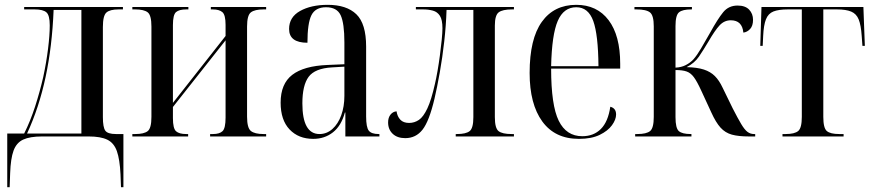

<svg xmlns="http://www.w3.org/2000/svg" viewBox="-20 -565 3616 795"><path d="M10 210V-12H80Q106 -64 125.5 -124.5Q145 -185 159 -246Q172 -307 179 -363.5Q186 -420 186 -460Q186 -502 172 -514Q158 -526 124 -526H80V-536H489V-526H471Q435 -526 420.5 -513Q406 -500 406 -453V-80Q406 -38 416 -24Q426 -10 460 -10H491V210H481L479 157Q476 95 464 61Q452 27 424.5 13.5Q397 0 347 0H154Q104 0 76 13Q48 26 36 59Q24 92 22 153L20 210ZM92 -12H317V-524H202Q196 -374 169 -247Q142 -120 92 -12Z M528 0V-10H540Q576 -10 591.5 -22Q607 -34 607 -81V-455Q607 -502 591.5 -514Q576 -526 540 -526H528V-536H760V-526H751Q722 -526 709 -515Q696 -504 696 -461V-139L914 -416V-462Q914 -503 901 -514.5Q888 -526 861 -526H853V-536H1082V-526H1071Q1035 -526 1019 -514Q1003 -502 1003 -455V-82Q1003 -35 1019 -22.5Q1035 -10 1071 -10H1082V0H850V-10H862Q889 -10 901.5 -22Q914 -34 914 -78V-398L696 -122V-76Q696 -33 709 -21.5Q722 -10 751 -10H759V0Z M1277 10Q1216 10 1179 -29Q1142 -68 1142 -140Q1142 -218 1190 -255Q1238 -292 1336 -296L1406 -299V-389Q1406 -469 1390.5 -502Q1375 -535 1330 -535Q1286 -535 1269.5 -502Q1253 -469 1253 -388Q1177 -388 1177 -445Q1177 -494 1222.5 -519.5Q1268 -545 1337 -545Q1415 -545 1455.5 -506Q1496 -467 1496 -372V-83Q1496 -38 1507 -24Q1518 -10 1548 -10H1551V0H1410V-99H1408Q1393 -44 1358.5 -17Q1324 10 1277 10ZM1303 -10Q1333 -10 1356.5 -31Q1380 -52 1393 -88Q1406 -124 1406 -168V-289L1355 -286Q1284 -282 1258 -247Q1232 -212 1232 -137Q1232 -10 1303 -10Z M1658 7Q1625 7 1606 -11Q1587 -29 1587 -58Q1587 -78 1597 -90.5Q1607 -103 1622 -104Q1625 -83 1637.5 -69.5Q1650 -56 1674 -56Q1696 -56 1714.5 -68.5Q1733 -81 1749.5 -116Q1766 -151 1781 -218Q1786 -239 1791.5 -270.5Q1797 -302 1801.5 -336Q1806 -370 1809 -400Q1812 -430 1812 -448Q1812 -483 1801.5 -499.5Q1791 -516 1772.5 -521Q1754 -526 1732 -526H1702V-536H2108V-526H2100Q2061 -526 2045 -514Q2029 -502 2029 -459V-80Q2029 -34 2044.5 -22Q2060 -10 2098 -10H2108V0H1867V-10H1872Q1909 -10 1924.5 -22Q1940 -34 1940 -80V-524H1829Q1827 -461 1819.5 -394Q1812 -327 1801 -265Q1790 -203 1779 -156Q1757 -63 1729.5 -28Q1702 7 1658 7Z M2377 10Q2278 10 2225.5 -62Q2173 -134 2173 -263Q2173 -404 2223.5 -474.5Q2274 -545 2366 -545Q2452 -545 2500 -481.5Q2548 -418 2548 -301V-281H2262Q2262 -129 2293.5 -65Q2325 -1 2391 -1Q2438 -1 2468 -31Q2498 -61 2507 -123Q2531 -117 2531 -91Q2531 -70 2514 -46.5Q2497 -23 2463 -6.5Q2429 10 2377 10ZM2458 -291Q2457 -421 2436.5 -478Q2416 -535 2366 -535Q2314 -535 2289.5 -478.5Q2265 -422 2262 -291Z M2610 0V-10H2619Q2657 -10 2672 -22.5Q2687 -35 2687 -81V-456Q2687 -501 2671.5 -513.5Q2656 -526 2615 -526H2607V-536H2845V-526H2842Q2806 -526 2791.5 -514Q2777 -502 2777 -457V-285Q2801 -286 2819.5 -295.5Q2838 -305 2851 -319Q2866 -336 2882.5 -364Q2899 -392 2920 -429Q2952 -487 2974.5 -514.5Q2997 -542 3034 -542Q3066 -542 3082 -525Q3098 -508 3098 -483Q3098 -458 3086 -445Q3074 -432 3058 -430Q3053 -481 3006 -481Q2979 -481 2959.5 -460Q2940 -439 2914 -394Q2892 -357 2874 -330.5Q2856 -304 2823 -287Q2867 -286 2894.5 -277Q2922 -268 2940 -250Q2958 -232 2972 -202L3014 -116Q3035 -75 3049 -51.5Q3063 -28 3075 -19Q3087 -10 3102 -10H3107V0H3081Q3038 0 3010.5 -7.5Q2983 -15 2963.5 -36.5Q2944 -58 2925 -100L2883 -191Q2866 -228 2853 -245.5Q2840 -263 2823 -269Q2806 -275 2777 -275V-80Q2777 -34 2791 -22Q2805 -10 2840 -10H2843V0Z M3220 0V-10H3233Q3270 -10 3285 -22.5Q3300 -35 3300 -81V-526H3242Q3204 -526 3182.5 -517.5Q3161 -509 3151.5 -485Q3142 -461 3140 -416L3138 -375H3128L3133 -536H3555L3561 -375H3551L3548 -416Q3545 -461 3535.5 -484.5Q3526 -508 3504.5 -517Q3483 -526 3446 -526H3389V-81Q3389 -35 3403.5 -22.5Q3418 -10 3455 -10H3473V0Z"/></svg>

Font: Noto Serif Display Condensed
Style: Regular
Weight: 400
Width: 3
Designer: Monotype Design Team
Foundry: Monotype Imaging Inc.
Version: Version 2.009